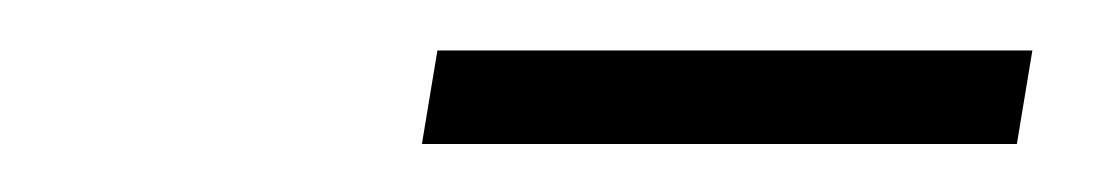

<svg xmlns="http://www.w3.org/2000/svg" viewBox="-20 -727 453 78"><path d="M399.4 -706.5 393.1 -668.5H151.4L157.7 -706.5Z"/></svg>

Font: Inter 18pt ExtraLight
Style: Italic
Weight: 250
Italic angle: -9.3988°
Designer: Rasmus Andersson
Foundry: rsms
Version: Version 4.001;git-66647c0bb